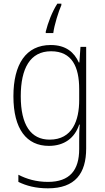

<svg xmlns="http://www.w3.org/2000/svg" viewBox="-20 -784 571 1045"><path d="M314 -756V-764H292C263 -719 241 -660 229 -612V-604H270C275 -646 299 -723 314 -756ZM256 -539C121 -539 53 -434 53 -260C53 -81 125 10 246 10C330 10 387 -33 411 -106H414C411 -71 411 -44 411 -12V27C411 142 360 206 241 206C177 206 124 190 80 167V206C123 227 174 241 241 241C389 241 449 160 449 24V-529H418L412 -444H409C384 -499 339 -539 256 -539ZM258 -505C372 -505 411 -420 411 -299V-239C411 -130 375 -24 250 -24C148 -24 93 -104 93 -260C93 -412 144 -505 258 -505Z"/></svg>

Font: Noto Sans Myanmar SemiCondensed ExtraLight
Style: Regular
Weight: 200
Width: 4
Designer: Monotype Design Team
Foundry: Monotype Imaging Inc.
Version: Version 2.107